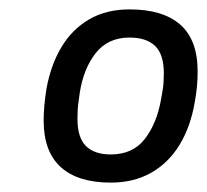

<svg xmlns="http://www.w3.org/2000/svg" viewBox="-20 -719 441 409"><path d="M216 -330Q146 -330 109.5 -363Q73 -396 73 -462Q73 -478 74.5 -494.5Q76 -511 79 -530Q88 -580 110.5 -618Q133 -656 169.5 -677.5Q206 -699 256 -699Q327 -699 364 -666.5Q401 -634 401 -567Q401 -549 399.5 -534Q398 -519 395 -502Q386 -449 362.5 -410.5Q339 -372 302 -351Q265 -330 216 -330ZM216 -390Q263 -390 288.5 -423Q314 -456 323 -507Q325 -518 326.5 -527Q328 -536 328.5 -545Q329 -554 329 -563Q329 -603 310.5 -621Q292 -639 256 -639Q210 -639 184 -606Q158 -573 150 -522Q149 -513 147.5 -503.5Q146 -494 145.5 -484.5Q145 -475 145 -466Q145 -426 163 -408Q181 -390 216 -390Z"/></svg>

Font: Archivo SemiBold Medium
Style: Italic
Weight: 500
Italic angle: -10°
Version: Version 2.001